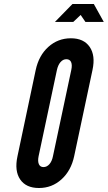

<svg xmlns="http://www.w3.org/2000/svg" viewBox="-20 -935 540 963"><path d="M175.5 8Q240.5 8 288.5 -35.5Q336.5 -79 352 -151.5L444 -584.5Q459.5 -656.5 429.8 -699.8Q400 -743 335.5 -743Q270.5 -743 222.5 -699.8Q174.5 -656.5 159 -583.5L67.5 -150.5Q52 -78 81.2 -35Q110.5 8 175.5 8ZM198 -97Q181.5 -97 175 -111.5Q168.5 -126 173.5 -151L265.5 -584Q271 -609 283.5 -623.5Q296 -638 313 -638Q330 -638 336.5 -623.8Q343 -609.5 337.5 -584L245.5 -151Q240.5 -126 227.8 -111.5Q215 -97 198 -97ZM255.5 -825H347.5L384.5 -860L408.5 -825H500.5L450.5 -915H343.5Z"/></svg>

Font: League Gothic
Style: Italic
Weight: 400
Designer: The League of Moveable Type
Version: Version 1.600; ttfautohint (v1.8.3)